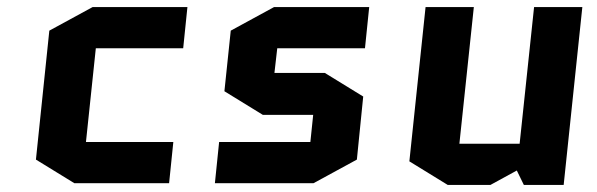

<svg xmlns="http://www.w3.org/2000/svg" viewBox="-20 -520 1696 545"><path d="M252 -383 224 -117H472L460 0H191L82 -67L120 -433L243 -500H512L500 -383Z M1011 -246 993 -67 870 0H590L602 -117H861L869 -194H726L617 -261L635 -433L758 -500H1028L1016 -383H767L759 -313H902Z M1142 -62 1188 -500H1325L1284 -112H1455L1496 -500H1633L1580 5H1467L1447 -36L1372 5H1251Z"/></svg>

Font: Quantico
Style: Bold Italic
Weight: 700
Italic angle: -12°
Designer: Matt Desmond
Foundry: MADtype
Version: Version 2.002